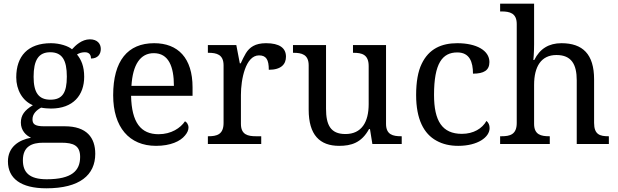

<svg xmlns="http://www.w3.org/2000/svg" viewBox="-20 -780 3346 1040"><path d="M231 240C412 240 496 168 496 53C496 -34 450 -96 331 -96H218C166 -96 156 -110 156 -134C156 -163 178 -184 203 -197C216 -194 240 -192 256 -192C377 -192 436 -265 436 -364C436 -421 420 -457 397 -485C410 -493 424 -497 440 -497C467 -497 473 -478 473 -463C510 -463 526 -487 526 -515C526 -543 507 -567 467 -567C423 -567 389 -534 370 -513C351 -530 304 -546 256 -546C131 -546 68 -476 68 -361C68 -294 101 -234 158 -210C113 -183 93 -156 93 -116C93 -73 121 -46 148 -34C81 -22 23 17 23 94C23 186 92 240 231 240ZM253 -240C189 -240 162 -279 162 -364C162 -453 188 -497 252 -497C317 -497 342 -454 342 -365C342 -278 318 -240 253 -240ZM233 191C138 191 104 153 104 88C104 13 153 -7 214 -7H312C379 -7 414 9 414 70C414 144 370 191 233 191Z M825 10C904 10 957 -15 982 -46C995 -61 1001 -76 1001 -89C1001 -106 991 -119 982 -123C958 -87 908 -53 839 -53C743 -53 693 -116 690 -261H1023V-307C1023 -466 944 -546 815 -546C672 -546 593 -451 593 -264C593 -91 680 10 825 10ZM692 -315C699 -430 740 -492 813 -492C893 -492 922 -420 922 -315Z M1395 0V-42H1367C1323 -42 1285 -50 1285 -109V-266C1285 -350 1310 -480 1383 -480C1422 -480 1436 -457 1436 -402C1503 -402 1529 -432 1529 -473C1529 -520 1494 -546 1421 -546C1362 -546 1332 -524 1312 -492C1302 -475 1293 -457 1284 -437H1279L1260 -536H1106V-494H1109C1153 -494 1191 -485 1191 -426V-114C1191 -51 1154 -42 1109 -42H1106V0Z M1817 10C1882 10 1938 -6 1979 -81H1984L1997 0H2156V-42H2153C2109 -42 2071 -50 2071 -109V-536H1892V-494H1895C1940 -494 1977 -485 1977 -422V-216C1977 -119 1939 -54 1851 -54C1770 -54 1746 -104 1746 -191V-536H1567V-494H1570C1614 -494 1652 -485 1652 -426V-186C1652 -49 1712 10 1817 10Z M2462 10C2568 10 2632 -37 2632 -86C2632 -103 2626 -116 2615 -125C2592 -84 2545 -55 2482 -55C2375 -55 2331 -125 2331 -266C2331 -437 2376 -496 2457 -496C2524 -496 2542 -444 2542 -381C2601 -381 2631 -399 2631 -444C2631 -507 2560 -546 2457 -546C2372 -546 2303 -516 2264 -434C2244 -393 2234 -336 2234 -265C2234 -134 2276 -55 2344 -18C2378 1 2417 10 2462 10Z M2958 0V-42H2955C2911 -42 2873 -50 2873 -109V-320C2873 -419 2911 -482 2994 -482C3075 -482 3104 -432 3104 -345V0H3278V-42H3275C3230 -42 3198 -51 3198 -114V-350C3198 -487 3136 -546 3021 -546C2953 -546 2904 -516 2874 -455H2869C2869 -455 2873 -492 2873 -540V-760H2689V-718H2697C2741 -718 2779 -709 2779 -650V-114C2779 -51 2742 -42 2697 -42H2689V0Z"/></svg>

Font: Liu Chibing Harmony Marks (Sposobin) Font
Style: Regular
Weight: 400
Designer: Liu Chibing
Foundry: Liu Chibing
Version: Version 1.003